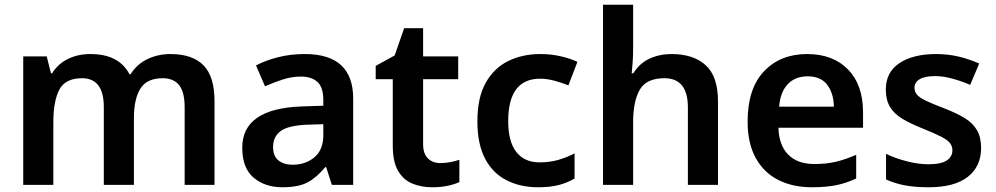

<svg xmlns="http://www.w3.org/2000/svg" viewBox="-20 -780 4202 810"><path d="M699 -552Q791 -552 838 -505Q885 -458 885 -353V0H759V-328Q759 -391 736 -420.5Q713 -450 666 -450Q600 -450 572.5 -406.5Q545 -363 545 -282V0H418V-328Q418 -450 326 -450Q256 -450 230.5 -402Q205 -354 205 -264V0H78V-542H177L195 -471H200Q224 -510 266 -531Q308 -552 361 -552Q482 -552 526 -467H531Q558 -510 602.5 -531Q647 -552 699 -552Z M1266 -552Q1470 -552 1470 -364V0H1380L1356 -75H1352Q1316 -31 1277.5 -10.5Q1239 10 1171 10Q1098 10 1050 -30.5Q1002 -71 1002 -157Q1002 -322 1253 -331L1344 -334V-357Q1344 -412 1319 -434.5Q1294 -457 1250 -457Q1211 -457 1172.5 -444.5Q1134 -432 1098 -416L1060 -504Q1100 -525 1152.5 -538.5Q1205 -552 1266 -552ZM1278 -254Q1196 -251 1164 -227Q1132 -203 1132 -160Q1132 -121 1155 -103Q1178 -85 1214 -85Q1269 -85 1306.5 -116.5Q1344 -148 1344 -210V-256Z M1837 -92Q1859 -92 1880 -96Q1901 -100 1918 -106V-12Q1897 -2 1868 4Q1839 10 1804 10Q1757 10 1719.5 -5.5Q1682 -21 1659.5 -59Q1637 -97 1637 -166V-446H1565V-502L1645 -546L1685 -661H1765V-542H1913V-446H1765V-172Q1765 -132 1785 -112Q1805 -92 1837 -92Z M2251 10Q2175 10 2117 -19.5Q2059 -49 2026.5 -110.5Q1994 -172 1994 -268Q1994 -368 2029 -430.5Q2064 -493 2124 -522.5Q2184 -552 2260 -552Q2305 -552 2346 -542.5Q2387 -533 2416 -519L2378 -420Q2350 -431 2319 -439.5Q2288 -448 2259 -448Q2124 -448 2124 -269Q2124 -182 2158.5 -138.5Q2193 -95 2256 -95Q2299 -95 2335.5 -105.5Q2372 -116 2404 -133V-27Q2374 -9 2337.5 0.5Q2301 10 2251 10Z M2651 -581Q2651 -545 2649 -517Q2647 -489 2645 -471H2652Q2678 -513 2720 -532.5Q2762 -552 2813 -552Q2905 -552 2957 -505Q3009 -458 3009 -353V0H2882V-327Q2882 -450 2783 -450Q2707 -450 2679 -401.5Q2651 -353 2651 -264V0H2524V-760H2651Z M3385 -552Q3494 -552 3557.5 -487Q3621 -422 3621 -306V-241H3264Q3266 -168 3305 -128Q3344 -88 3416 -88Q3467 -88 3508 -98Q3549 -108 3592 -127V-27Q3552 -8 3509 1Q3466 10 3405 10Q3325 10 3264 -20.5Q3203 -51 3168.5 -113Q3134 -175 3134 -267Q3134 -406 3203 -479Q3272 -552 3385 -552ZM3387 -458Q3335 -458 3303.5 -425Q3272 -392 3267 -330H3498Q3497 -386 3470 -422Q3443 -458 3387 -458Z M4119 -156Q4119 -78 4063 -34Q4007 10 3898 10Q3840 10 3797.5 2Q3755 -6 3718 -23V-131Q3757 -112 3806 -99.5Q3855 -87 3896 -87Q3950 -87 3974 -103Q3998 -119 3998 -146Q3998 -163 3987.5 -176.5Q3977 -190 3949.5 -204Q3922 -218 3872 -238Q3822 -258 3787.5 -278.5Q3753 -299 3735 -328.5Q3717 -358 3717 -402Q3717 -476 3775 -514Q3833 -552 3928 -552Q3979 -552 4023.5 -541.5Q4068 -531 4111 -512L4073 -422Q4036 -438 3997 -448.5Q3958 -459 3925 -459Q3882 -459 3860 -446Q3838 -433 3838 -410Q3838 -392 3849.5 -379.5Q3861 -367 3888.5 -354Q3916 -341 3966 -322Q4015 -303 4049.5 -282Q4084 -261 4101.5 -231Q4119 -201 4119 -156Z"/></svg>

Font: Noto Sans Thai Looped SemiBold
Style: Regular
Weight: 600
Designer: Sasikarn Vongin, Ben Mitchell
Foundry: The Fontpad Ltd
Version: Version 1.001; ttfautohint (v1.8.4.7-5d5b)